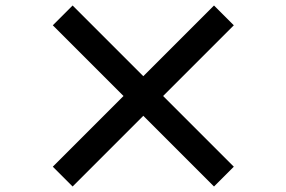

<svg xmlns="http://www.w3.org/2000/svg" viewBox="-20 -729 1040 698"><path d="M758 -51 501 -308 244 -51 172 -123 429 -380 172 -637 244 -709 501 -452 758 -709 830 -637 573 -380 830 -123Z"/></svg>

Font: Source Han Sans TC
Style: Bold
Weight: 700
Designer: Ryoko NISHIZUKA Ë•øÂ°öÊ∂ºÂ≠ê (kana, bopomofo & ideographs); Paul D. Hunt (Latin, Greek & Cyrillic); Sandoll Communicatio
Foundry: Adobe
Version: Version 2.004;hotconv 1.0.118;makeotfexe 2.5.65603